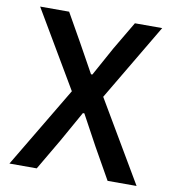

<svg xmlns="http://www.w3.org/2000/svg" viewBox="-79 -768 758 838"><g transform="rotate(10 300.0 -349.0)"><path d="M371 -358 582 0H453.5L375 -139L302.5 -272.5H296L221 -139L139.5 0H18.5L232 -358L31.5 -698H160L230.5 -573.5L301.5 -445.5H307.5L378 -573.5L451.5 -698H572.5Z"/></g></svg>

Font: Lilex Medium
Style: Regular
Weight: 500
Designer: Mike Abbink, Paul van der Laan, Pieter van Rosmalen, Mikhael Khrustik
Foundry: Mikhael Khrustik
Version: Version 1.100